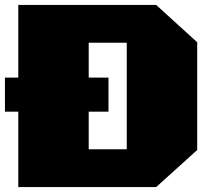

<svg xmlns="http://www.w3.org/2000/svg" viewBox="-24 -757 855 777"><path d="M50 0V-305H-4V-443H50V-737H608L774 -586V-150L608 0ZM335 -153H489V-584H335V-443H415V-305H335Z"/></svg>

Font: Tomorrow ExtraBold
Style: Regular
Weight: 800
Designer: Tony de Marco, Monica Rizzolli
Foundry: Just in Type
Version: Version 2.002